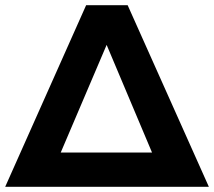

<svg xmlns="http://www.w3.org/2000/svg" viewBox="-29 -720 825 740"><path d="M463 -700H303L-9 0H776ZM382 -547 557 -132H205Z"/></svg>

Font: Talent SemiBold
Style: Bold
Weight: 700
Designer: Mike Powis
Version: Version 1.001;hotconv 1.0.109;makeotfexe 2.5.65596